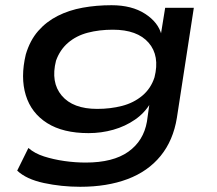

<svg xmlns="http://www.w3.org/2000/svg" viewBox="-20 -528 833 737"><path d="M288 189Q216 189 148.5 174.5Q81 160 46 127L89 40Q113 61 149 72.5Q185 84 226.5 90Q268 96 309 96Q414 96 472.5 54.5Q531 13 544 -61L554 -132L558 -133Q536 -95 498.5 -69Q461 -43 415 -30Q369 -17 320 -17Q222 -17 161 -55.5Q100 -94 79 -162.5Q58 -231 79 -319Q95 -373 126.5 -409Q158 -445 201.5 -467Q245 -489 297.5 -498.5Q350 -508 408 -508Q486 -508 537 -475Q588 -442 600 -394L597 -393L614 -498H724L659 -76Q645 11 596.5 70.5Q548 130 469.5 159.5Q391 189 288 189ZM353 -110Q404 -110 448.5 -121.5Q493 -133 526 -160.5Q559 -188 573 -231Q594 -314 550.5 -364Q507 -414 413 -414Q361 -414 317 -402.5Q273 -391 241.5 -364Q210 -337 195 -295Q174 -212 217 -161Q260 -110 353 -110Z"/></svg>

Font: Nunito Sans 7pt Expanded SemiBold
Style: Italic
Weight: 600
Width: 7
Italic angle: -9°
Designer: Vernon Adams
Foundry: Vernon Adams
Version: Version 3.101;gftools[0.9.27]